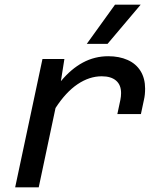

<svg xmlns="http://www.w3.org/2000/svg" viewBox="-20 -803 690 823"><path d="M499 -404Q499 -439 477.5 -457.5Q456 -476 416 -476Q363 -476 312.5 -442Q262 -408 218 -340L146 0H45L162 -550H256L241 -455Q285 -508 335.5 -535Q386 -562 444 -562Q491 -562 527 -546Q563 -530 582.5 -498.5Q602 -467 602 -423Q602 -396 597 -375L584 -314H483L496 -375Q499 -390 499 -404ZM473 -783H583L441 -615H352Z"/></svg>

Font: Azeret Mono
Style: Italic
Weight: 400
Italic angle: -12°
Designer: Martin Vácha
Foundry: Displaay
Version: Version 1.000; Glyphs 3.0.3, build 3074